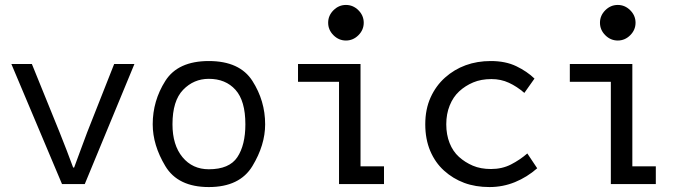

<svg xmlns="http://www.w3.org/2000/svg" viewBox="-20 -745 2790 777"><path d="M231 0 26 -486H109L221 -210Q236 -173 249.5 -137.5Q263 -102 276 -67H280Q293 -102 306 -137.5Q319 -173 333 -210L442 -486H524L323 0Z M598 -242Q598 -337 649 -417.5Q700 -498 825 -498Q950 -498 1001.5 -417.5Q1053 -337 1053 -242Q1053 -158 1001.5 -73Q950 12 825 12Q700 12 649 -73Q598 -158 598 -242ZM678 -242Q678 -158 718.5 -109Q759 -60 825 -60Q908 -60 940.5 -109Q973 -158 973 -242Q973 -337 933 -381.5Q893 -426 825 -426Q764 -426 721 -381.5Q678 -337 678 -242Z M1439 -72H1534V0H1352V-414H1186V-486H1439ZM1380 -581Q1409 -581 1430.5 -602.5Q1452 -624 1452 -653Q1452 -682 1430.5 -703.5Q1409 -725 1380 -725Q1351 -725 1329.5 -703.5Q1308 -682 1308 -653Q1308 -624 1329.5 -602.5Q1351 -581 1380 -581Z M2154 -64Q2113 -28 2064 -8Q2015 12 1961 12Q1904 12 1858.5 -5Q1813 -22 1777 -54.5Q1741 -87 1721 -134.5Q1701 -182 1701 -242Q1701 -303 1722.5 -350.5Q1744 -398 1781 -431Q1818 -464 1864.5 -481Q1911 -498 1966 -498Q2026 -498 2069.5 -477Q2113 -456 2143 -427L2102 -369Q2072 -395 2039.5 -410Q2007 -425 1969 -425Q1927 -425 1895 -411.5Q1863 -398 1838.5 -375.5Q1814 -353 1800 -318.5Q1786 -284 1786 -242Q1786 -200 1799.5 -166Q1813 -132 1837.5 -110Q1862 -88 1893.5 -74.5Q1925 -61 1967 -61Q2012 -61 2048 -79.5Q2084 -98 2114 -124Z M2539 -72H2634V0H2452V-414H2286V-486H2539ZM2480 -581Q2509 -581 2530.5 -602.5Q2552 -624 2552 -653Q2552 -682 2530.5 -703.5Q2509 -725 2480 -725Q2451 -725 2429.5 -703.5Q2408 -682 2408 -653Q2408 -624 2429.5 -602.5Q2451 -581 2480 -581Z"/></svg>

Font: Codetta
Style: Regular
Weight: 400
Italic angle: -11°
Designer: Ulrich Proeller
Foundry: PROSA GmbH
Version: Version 2.00;September 29, 2018;FontCreator 11.5.0.2427 64-b